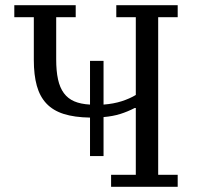

<svg xmlns="http://www.w3.org/2000/svg" viewBox="-20 -718 758 738"><path d="M326 -266Q266 -267 225 -280Q184 -293 158.5 -320Q133 -347 121.5 -388.5Q110 -430 110 -487V-652H35V-698H271V-652H196V-490Q196 -445 203 -413Q210 -381 225.5 -360Q241 -339 265.5 -328.5Q290 -318 326 -316V-484H378V-316Q417 -319 448 -329Q479 -339 502 -353V-652H427V-698H663V-652H588V-46H663V0H407V-46H502V-303H498Q471 -289 442.5 -280Q414 -271 378 -268V-118H326Z"/></svg>

Font: IBM Plex Serif
Style: Regular
Weight: 400
Designer: Mike Abbink, Paul van der Laan, Pieter van Rosmalen
Foundry: Bold Monday
Version: Version 2.6